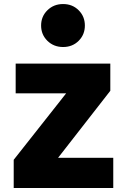

<svg xmlns="http://www.w3.org/2000/svg" viewBox="-20 -896 626 951"><path d="M47.9 35.2V-104.5L307.6 -433.6H57.6V-581.1H526.4V-446.3L267.6 -114.3H541V35.2ZM214.8 -693.8Q183.6 -724.6 183.6 -769.5Q183.6 -814.5 214.8 -845.2Q246.1 -876 292.5 -876Q338.9 -876 369.6 -845.2Q400.4 -814.5 400.4 -769.5Q400.4 -724.6 369.6 -693.8Q338.9 -663.1 292.5 -663.1Q246.1 -663.1 214.8 -693.8Z"/></svg>

Font: GenEi M Gothic v2 Black
Style: Regular
Weight: 900
Version: Version 2.0